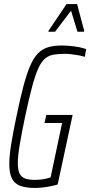

<svg xmlns="http://www.w3.org/2000/svg" viewBox="-20 -921 446 949"><path d="M154 8Q110 8 81.5 -2Q53 -12 39.5 -37.5Q26 -63 26 -110Q26 -150 35 -206.5Q44 -263 61 -344Q79 -432 95.5 -494Q112 -556 129 -595.5Q146 -635 167.5 -657Q189 -679 217.5 -687.5Q246 -696 283 -696Q304 -696 326.5 -694Q349 -692 370 -688Q391 -684 406 -678L399 -640Q384 -645 366.5 -648Q349 -651 332.5 -653Q316 -655 303 -655Q270 -655 245.5 -651Q221 -647 202.5 -631.5Q184 -616 169 -582.5Q154 -549 138.5 -491.5Q123 -434 104 -344Q87 -262 77.5 -206Q68 -150 68 -115Q68 -82 76.5 -64Q85 -46 103.5 -39Q122 -32 151 -32Q166 -32 180.5 -33.5Q195 -35 208.5 -38Q222 -41 230 -44L287 -313H200L209 -353H339L265 -9Q248 -4 227.5 0Q207 4 188.5 6Q170 8 154 8ZM219 -764 220 -769 309 -901H361L396 -769L395 -764H363L331 -868L252 -764Z"/></svg>

Font: Saira ExtraCondensed ExtraLight
Style: Italic
Weight: 250
Width: 2
Italic angle: -12°
Designer: Hector Gatti with collaboration of the Omnibus-Type team
Foundry: Omnibus-Type
Version: Version 1.101